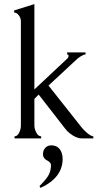

<svg xmlns="http://www.w3.org/2000/svg" viewBox="-20 -676 500 938"><path d="M230 34Q258 34 272 53Q286 72 286 100Q286 192 178 242L173 233Q209 197 219 176.5Q229 156 229 131Q229 119 214 110Q190 99 190 77Q190 58 201.5 46Q213 34 230 34ZM436 0H379Q352 0 322 -24Q308 -34 298 -48L169 -214L148 -193V-63Q148 -46 157.5 -28Q167 -10 181 -10V0H51V-10Q65 -10 73.5 -27.5Q82 -45 82 -63V-572Q82 -587 72.5 -600.5Q63 -614 49 -615V-625L148 -656V-239L310 -391Q315 -396 315 -403Q315 -410 308 -410V-420H398V-410Q389 -410 373 -400L359 -390L217 -258L365 -71Q380 -51 391 -40Q421 -10 436 -10Z"/></svg>

Font: Forum
Style: Regular
Weight: 400
Designer: Denis Masharov
Foundry: Denis Masharov
Version: Version 1.000